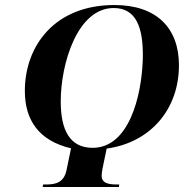

<svg xmlns="http://www.w3.org/2000/svg" viewBox="-20 -745 742 765"><path d="M150 0H454L455 -10H442C398 -10 385 -24 385 -44C385 -58 389 -78 395 -105L405 -153C580 -177 693 -310 693 -485C693 -633 604 -725 436 -725C196 -725 79 -560 79 -383C79 -265 136 -184 263 -154L245 -67C235 -18 202 -10 165 -10H152ZM349 -156C258 -156 222 -227 222 -341C222 -491 288 -713 433 -713C522 -713 552 -637 549 -509C544 -359 493 -156 349 -156Z"/></svg>

Font: Noto Serif Display Condensed
Style: Bold Italic
Weight: 700
Width: 3
Italic angle: -12°
Designer: Monotype Design Team
Foundry: Monotype Imaging Inc.
Version: Version 2.009